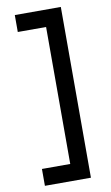

<svg xmlns="http://www.w3.org/2000/svg" viewBox="-103 -801 616 1063"><g transform="rotate(-10 204.5 -270.0)"><path d="M219.2 -654.8H60.1V-750H318.8V210H60.1V115.2H219.2Z"/></g></svg>

Font: Aldrich [RUS by Daymarius]
Style: Regular
Weight: 400
Designer: Matthew Desmond
Foundry: Matthew Desmond
Version: Version 1.002 August 24, 2018